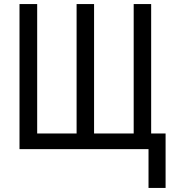

<svg xmlns="http://www.w3.org/2000/svg" viewBox="-20 -734 857 945"><path d="M795 -77V191H711V0H76V-714H163V-77H357V-714H443V-77H638V-714H724V-77Z"/></svg>

Font: Avrile Sans Condensed
Style: Regular
Weight: 400
Width: 3
Designer: Monotype Design Team
Foundry: Monotype Imaging Inc.
Version: Version 2.001;September 10, 2019;FontCreator 11.5.0.2425 64-